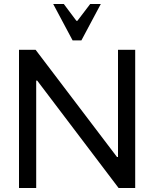

<svg xmlns="http://www.w3.org/2000/svg" viewBox="-20 -940 771 960"><path d="M570 -155V-691H656V0H573L166 -537H161V0H75V-691H158L565 -155ZM367 -836 431 -920H484L387 -738H343L246 -920H299L362 -836Z"/></svg>

Font: Average Sans
Style: Regular
Weight: 400
Designer: Eduardo Rodriguez Tunni
Foundry: Eduardo Rodriguez Tunni
Version: Version 1.002